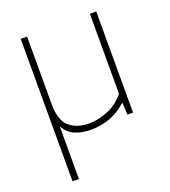

<svg xmlns="http://www.w3.org/2000/svg" viewBox="-138 -642 854 963"><g transform="rotate(-20 289.0 -160.0)"><path d="M83.5 220V-540H117.5V-177.5Q117.5 -92 157.8 -58Q198 -24 262 -24Q309.5 -24 361.5 -44.8Q413.5 -65.5 452.5 -112.5V-540H486.5V0H456.5L453.5 -63H449.5Q411 -27 362.2 -9Q313.5 9 261 9Q211 9 174.5 -7.2Q138 -23.5 117.5 -61V220Z"/></g></svg>

Font: Encode Sans SmExp Th
Style: Regular
Weight: 100
Width: 6
Designer: Multiple Designers
Foundry: Impallari Type
Version: Version 3.002; ttfautohint (v1.8.3) -l 8 -r 50 -G 200 -x 14 